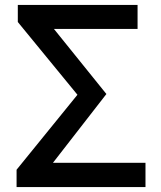

<svg xmlns="http://www.w3.org/2000/svg" viewBox="-20 -756 649 776"><path d="M47 0H568V-98H194L410 -376L198 -639H536V-736H52V-667L293 -373L47 -70Z"/></svg>

Font: Kinto Sans Med
Style: Regular
Weight: 500
Designer: Authors: Ryoko NISHIZUKA  (kana & ideographs); Paul D. Hunt (Latin, Greek & Cyrillic); Wenlong ZHANG  (bopomofo); Sandol
Foundry: Adobe Systems Incorporated, ookami Inc.
Version: Version 0.001